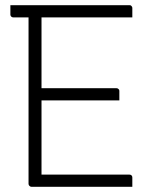

<svg xmlns="http://www.w3.org/2000/svg" viewBox="-20 -720 590 740"><path d="M20 -700H479Q483 -700 485 -698.5Q487 -697 488.5 -694.5Q490 -692 490 -689Q490 -679 490 -671Q490 -663 490 -653H31Q28 -653 25.5 -654.5Q23 -656 21.5 -658.5Q20 -661 20 -664Q20 -674 20 -682Q20 -690 20 -700ZM110 -380H429Q432 -380 434.5 -378.5Q437 -377 438.5 -375Q440 -373 440 -369Q440 -363 440 -357Q440 -351 440 -345.5Q440 -340 440 -333H110ZM101 0Q99 0 97 -1Q95 -2 93.5 -3.5Q92 -5 91 -7Q90 -9 90 -11Q90 -79 90 -147Q90 -215 90 -283Q90 -351 90 -418.5Q90 -486 90 -554Q90 -622 90 -690H145L140 -679Q140 -660 140 -640Q140 -620 140 -597Q140 -538 140 -469.5Q140 -401 140 -329Q140 -257 140 -185Q140 -113 140 -47H479Q484 -47 487 -44Q490 -41 490 -36Q490 -27 490 -18Q490 -9 490 0Z"/></svg>

Font: Recursive Sans Linear Light
Style: Regular
Weight: 300
Version: Version 1.085